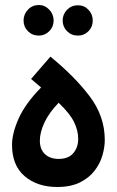

<svg xmlns="http://www.w3.org/2000/svg" viewBox="-20 -743 468 766"><path d="M208 3Q129 3 78.5 -40Q28 -83 28 -165Q28 -212 55 -271.5Q82 -331 144 -394L104 -428L181 -517Q278 -438 338 -358.5Q398 -279 398 -185Q398 -155 388.5 -122.5Q379 -90 357 -61.5Q335 -33 298.5 -15Q262 3 208 3ZM214 -109Q253 -109 272.5 -132Q292 -155 292 -189Q292 -222 275.5 -256Q259 -290 214 -333Q176 -294 157.5 -254.5Q139 -215 139 -182Q139 -147 159.5 -128Q180 -109 214 -109ZM135 -601Q109 -601 91.5 -618.5Q74 -636 74 -661Q74 -686 91.5 -704.5Q109 -723 135 -723Q159 -723 176.5 -704.5Q194 -686 194 -661Q194 -636 176.5 -618.5Q159 -601 135 -601ZM291 -601Q265 -601 247.5 -618.5Q230 -636 230 -661Q230 -686 247.5 -704Q265 -722 291 -722Q316 -722 333 -704Q350 -686 350 -661Q350 -636 333 -618.5Q316 -601 291 -601Z"/></svg>

Font: Noto Sans Arabic UI SmCn SmBd
Style: Regular
Weight: 600
Width: 4
Designer: Monotype Design Team, Nadine Chahine and Nizar Qandah
Foundry: Monotype Imaging Inc.
Version: Version 2.010; ttfautohint (v1.8.4.7-5d5b)